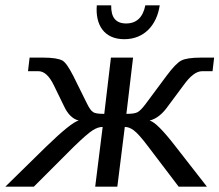

<svg xmlns="http://www.w3.org/2000/svg" viewBox="-34 -700 823 720"><path d="M357 -273C335 -273 321 -275 315 -280C308 -284 301 -294 293 -310L241 -415C225 -446 212 -466 200 -473C187 -480 163 -484 127 -484H77L71 -433H110C132 -433 151 -415 168 -380L206 -302C220 -272 238 -254 261 -248C242 -243 202 -211 139 -150L-14 0H93L243 -150C276 -182 299 -202 313 -211C327 -220 339 -224 351 -224L323 0H406L434 -224C445 -224 456 -220 468 -211C480 -202 498 -182 522 -150L636 0H742L625 -150C578 -211 546 -243 527 -248C552 -254 575 -272 596 -302L654 -380C679 -415 702 -433 724 -433H763L769 -484H720C684 -484 659 -480 646 -473C632 -466 613 -446 590 -415L512 -310C500 -294 490 -284 483 -280C475 -275 461 -273 440 -273L465 -484H382ZM565 -680H511C502 -635 478 -612 439 -612C400 -612 382 -635 383 -680H329C323 -606 357 -553 432 -553C507 -553 554 -606 565 -680Z"/></svg>

Font: Gamestation Text
Style: Italic
Weight: 400
Designer: Jonas Hecksher
Foundry: Jonas Hecksher, Playtypeª, e-types AS
Version: Version 1.003